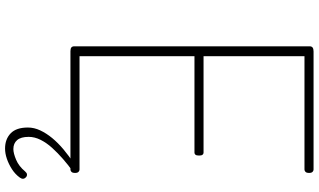

<svg xmlns="http://www.w3.org/2000/svg" viewBox="-264 -712 1229 740"><g transform="rotate(90 350.0 -342.5)"><path d="M178 0Q168 0 163.5 -3.5Q159 -7 159 -15V-922Q159 -930 164 -933.5Q169 -937 179 -937H634Q639 -937 643 -933Q647 -929 647 -920Q647 -910 643 -906Q639 -902 634 -902H197V-513H569Q574 -513 577 -509Q580 -505 580 -496Q580 -486 577 -482Q574 -478 569 -478H197V-35H634Q639 -35 643 -31Q647 -27 647 -18Q647 -8 643 -4Q639 0 634 0ZM553 252Q517 252 494.5 230.5Q472 209 472 164Q472 140 483 116.5Q494 93 512.5 70.5Q531 48 556 27Q581 6 610 -13H641V-9Q617 8 593.5 28.5Q570 49 550.5 70.5Q531 92 519.5 115Q508 138 508 161Q508 191 520.5 205.5Q533 220 555 220Q571 220 596 209.5Q621 199 641 175Q647 168 652.5 167.5Q658 167 662 170Q669 176 669.5 182Q670 188 665 195Q652 213 632.5 225.5Q613 238 592.5 245Q572 252 553 252Z"/></g></svg>

Font: Playwrite US Modern Thin
Style: Regular
Weight: 250
Designer: Veronika Burian, José Scaglione
Foundry: TypeTogether
Version: Version 1.003